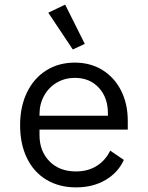

<svg xmlns="http://www.w3.org/2000/svg" viewBox="-20 -799 640 831"><path d="M67 -257Q67 -338 97 -399.5Q127 -461 180.5 -494.5Q234 -528 304 -528Q372 -528 424 -495.5Q476 -463 504.5 -406Q533 -349 533 -276V-238H151V-214Q151 -145 194 -101Q237 -57 309 -57Q360 -57 398 -80.5Q436 -104 457 -147L516 -107Q492 -53 437.5 -20.5Q383 12 309 12Q236 12 181 -21Q126 -54 96.5 -115Q67 -176 67 -257ZM151 -305V-298H447V-309Q447 -377 407.5 -419.5Q368 -462 304 -462Q261 -462 226 -441.5Q191 -421 171 -385Q151 -349 151 -305ZM189 -744 262 -779 347 -609 295 -585Z"/></svg>

Font: iA Writer Duo V
Style: Regular
Weight: 400
Designer: Mike Abbink, Paul van der Laan, Pieter van Rosmalen, Oliver Reichenstein
Foundry: Information Architects Inc.
Version: Version 2.000